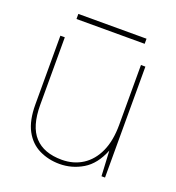

<svg xmlns="http://www.w3.org/2000/svg" viewBox="-117 -708 747 815"><g transform="rotate(20 256.5 -301.0)"><path d="M241 12Q191 12 149 -8.5Q107 -29 83 -73.5Q59 -118 59 -191V-501H79V-196Q79 -99 121 -53.5Q163 -8 244 -8Q297 -8 337.5 -34Q378 -60 400.5 -109.5Q423 -159 423 -231V-501H443V0H427L421 -114Q394 -46 345.5 -17Q297 12 241 12ZM99 -591V-614H407V-591Z"/></g></svg>

Font: DM Sans 17pt Thin
Style: Regular
Weight: 250
Version: Version 4.004;gftools[0.9.30]